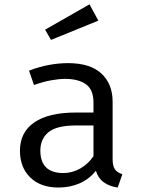

<svg xmlns="http://www.w3.org/2000/svg" viewBox="-20 -837 655 869"><path d="M489.7 -117.9Q489.7 -85.1 500.5 -70.3Q511.3 -55.4 533.8 -48.7L512.8 11.8Q477.9 7.2 451.8 -10.5Q425.6 -28.2 413.8 -64.1Q384.6 -26.7 340.8 -7.4Q296.9 11.8 244.6 11.8Q163.6 11.8 116.9 -33.8Q70.3 -79.5 70.3 -154.9Q70.3 -238.5 135.4 -283.1Q200.5 -327.7 323.6 -327.7H403.1V-372.8Q403.1 -431.3 369 -455.6Q334.9 -480 274.4 -480Q247.7 -480 211.8 -473.6Q175.9 -467.2 133.8 -452.3L111.3 -517.4Q160.5 -535.9 204.4 -543.6Q248.2 -551.3 287.7 -551.3Q388.2 -551.3 439 -504.1Q489.7 -456.9 489.7 -376.9ZM266.7 -53.8Q306.7 -53.8 342.8 -74.1Q379 -94.4 403.1 -130.3V-269.2H325.1Q235.9 -269.2 199.2 -238.5Q162.6 -207.7 162.6 -155.9Q162.6 -53.8 266.7 -53.8ZM385.1 -817.4 425.1 -743.6 210.8 -656.4 184.1 -702.6Z"/></svg>

Font: FiraCode Nerd Font
Style: Regular
Weight: 400
Designer: Carrois Corporate, Edenspiekermann AG, Nikita Prokopov
Foundry: Carrois Corporate, Edenspiekermann AG, Nikita Prokopov
Version: Version 6.002;Nerd Fonts 2.2.2